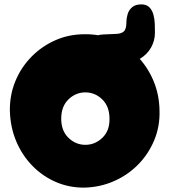

<svg xmlns="http://www.w3.org/2000/svg" viewBox="-20 -854 772 875"><path d="M366 1Q297 2 236 -24Q175 -50 128 -98Q81 -146 54 -210Q27 -274 25 -349Q24 -421 50 -484Q76 -547 123 -595Q170 -643 232 -670.5Q294 -698 366 -698Q435 -699 496 -673Q557 -647 604 -599.5Q651 -552 678.5 -488Q706 -424 707 -349Q709 -277 682.5 -214Q656 -151 609 -103.5Q562 -56 499.5 -28.5Q437 -1 366 1ZM369 -194Q413 -194 446.5 -226Q480 -258 479 -313Q479 -369 446 -401Q413 -433 369 -433Q325 -433 292 -401Q259 -369 259 -313Q259 -258 292 -226Q325 -194 369 -194ZM536 -566Q466 -566 425 -580.5Q384 -595 384 -630Q384 -660 400 -678Q416 -696 452 -697Q485 -699 508.5 -699.5Q532 -700 544 -710.5Q556 -721 556 -752Q556 -770 561.5 -789Q567 -808 582 -821Q597 -834 624 -834Q648 -834 661 -820.5Q674 -807 679.5 -786Q685 -765 685.5 -743Q686 -721 686 -704Q686 -669 668.5 -637.5Q651 -606 617.5 -586Q584 -566 536 -566Z"/></svg>

Font: Cherry Bomb One
Style: Regular
Weight: 400
Designer: satsuyako
Foundry: satsuyako
Version: Version 4.100; ttfautohint (v1.8.3)